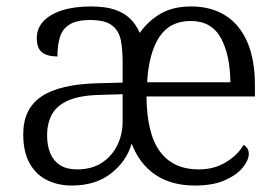

<svg xmlns="http://www.w3.org/2000/svg" viewBox="-20 -565 862 595"><path d="M202 10Q160 10 125.5 -7Q91 -24 71.5 -59.5Q52 -95 52 -149Q52 -228 108.5 -266Q165 -304 282 -307L360 -309V-372Q360 -411 354.5 -440Q349 -469 327.5 -486Q306 -503 259 -503Q218 -503 195.5 -489Q173 -475 165.5 -449.5Q158 -424 158 -390Q126 -390 110 -403Q94 -416 94 -447Q94 -477 114.5 -499Q135 -521 172.5 -533Q210 -545 262 -545Q307 -545 336 -535Q365 -525 383.5 -507Q402 -489 413 -463Q439 -500 477.5 -522.5Q516 -545 572 -545Q634 -545 678.5 -517Q723 -489 746.5 -434.5Q770 -380 770 -301V-266H434Q435 -150 476 -95Q517 -40 596 -40Q644 -40 680.5 -62.5Q717 -85 735 -116Q741 -113 746 -106Q751 -99 751 -88Q751 -69 732.5 -46Q714 -23 677 -6.5Q640 10 584 10Q511 10 461.5 -23.5Q412 -57 388 -120Q372 -65 324 -27.5Q276 10 202 10ZM219 -40Q263 -40 294 -59.5Q325 -79 342.5 -113Q360 -147 360 -188V-273L294 -271Q230 -270 193.5 -254.5Q157 -239 141.5 -211.5Q126 -184 126 -145Q126 -113 136 -89.5Q146 -66 166.5 -53Q187 -40 219 -40ZM694 -310Q693 -396 664 -448Q635 -500 571 -500Q506 -500 473.5 -450Q441 -400 436 -310Z"/></svg>

Font: Noto Serif Tibetan Light
Style: Regular
Weight: 300
Version: Version 2.103